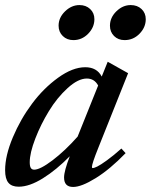

<svg xmlns="http://www.w3.org/2000/svg" viewBox="-26 -722 592 754"><path d="M463.4 -564.5Q438 -564.5 421.9 -580.6Q405.8 -596.7 405.8 -621.1Q405.8 -652.8 430.9 -677.5Q456.1 -702.1 487.3 -702.1Q513.2 -702.1 529.8 -686.5Q546.4 -670.9 546.4 -646.5Q546.4 -614.7 522 -589.6Q497.6 -564.5 463.4 -564.5ZM262.2 -564.5Q236.8 -564.5 220.5 -580.6Q204.1 -596.7 204.1 -621.1Q204.1 -652.8 229.5 -677.5Q254.9 -702.1 286.1 -702.1Q311.5 -702.1 328.1 -686.5Q344.7 -670.9 344.7 -646.5Q344.7 -614.7 320.3 -589.6Q295.9 -564.5 262.2 -564.5ZM47.4 11.2Q20 11.2 7.1 -4.2Q-5.9 -19.5 -5.9 -53.7Q-5.9 -110.8 24.4 -182.6Q54.7 -254.4 99.9 -314.9Q145 -375.5 202.1 -416.7Q259.3 -458 308.6 -458Q354.5 -458 373.5 -421.4L397 -479.5L477.1 -434.6L359.9 -141.1Q335 -79.1 335 -66.4Q335 -62 337.9 -62Q343.8 -62 356.2 -68.1Q368.7 -74.2 394 -92.5Q419.4 -110.8 450.7 -138.7L467.3 -120.6Q405.8 -57.1 349.9 -22.5Q293.9 12.2 261.2 12.2Q225.6 12.2 225.6 -24.9Q225.6 -50.3 248 -108.4Q195.3 -54.7 142.3 -21.7Q89.4 11.2 47.4 11.2ZM90.8 -85Q90.8 -69.3 95 -62.5Q99.1 -55.7 108.4 -55.7Q131.8 -55.7 180.7 -92.8Q229.5 -129.9 278.8 -185.5L359.4 -386.2Q344.7 -413.6 314.9 -413.6Q280.8 -413.6 239.5 -376Q198.2 -338.4 166.3 -286.1Q134.3 -233.9 112.5 -177.5Q90.8 -121.1 90.8 -85Z"/></svg>

Font: Elstob 8pt SemiBold
Style: Italic
Weight: 600
Italic angle: -20°
Designer: Peter S. Baker
Version: Version 1.015